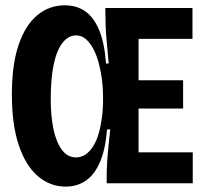

<svg xmlns="http://www.w3.org/2000/svg" viewBox="-20 -690 766 723"><path d="M227.2 12.7Q168.5 12.7 122.5 -26.8Q76.5 -66.2 50.6 -143.5Q24.7 -220.8 24.7 -334.2Q24.7 -446.3 50 -520.8Q75.3 -595.2 120.3 -632.6Q165.3 -670 223.7 -670Q268.5 -670 300.8 -647.6Q333 -625.2 353.2 -577.2Q373.3 -529.3 379.3 -451H389.3Q385.8 -491.5 382.4 -526.8Q379 -562 377.8 -592.3Q376.7 -622.7 376.7 -647.5V-660H501.7V0H381.7V-24.7Q381.7 -50.2 383.5 -79.6Q385.3 -109 388.6 -140.8Q391.8 -172.5 395.2 -202.8H383.2Q376.8 -125.7 355.8 -78.2Q334.8 -30.7 302.2 -9Q269.7 12.7 227.2 12.7ZM436 0V-116.3H705.8V0ZM265.8 -97.3Q286.2 -97.3 302.2 -108.3Q318.2 -119.3 330.8 -139.2Q343.5 -159.2 351.2 -185.9Q359 -212.7 363.5 -245Q368 -277.3 368 -312.3V-329.5Q368 -360 363.7 -392.4Q359.3 -424.8 351.3 -454.3Q343.3 -483.8 331.2 -506.3Q319.2 -528.8 303.2 -542.8Q287.3 -556.7 266.3 -556.7Q237 -556.7 215.1 -528.3Q193.2 -500 182.1 -446.7Q171 -393.3 171 -315.8Q171 -253.8 181.2 -204.4Q191.5 -155 212.8 -126.2Q234.2 -97.3 265.8 -97.3ZM436 -281.2V-387.7H669.5V-281.2ZM436 -543.7V-660H704.8V-543.7Z"/></svg>

Font: Bricolage Grotesque 96pt ExtraBold SemiCondensed
Style: Regular
Weight: 800
Width: 4
Version: Version 1.001;gftools[0.9.33.dev8+g029e19f]